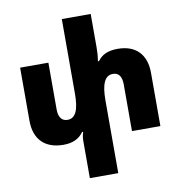

<svg xmlns="http://www.w3.org/2000/svg" viewBox="-103 -855 1118 1191"><g transform="rotate(-10 456.0 -259.0)"><path d="M675 -518C613 -518 575 -500 548 -463H541C546 -491 548 -521 548 -547V-760H366V-292C366 -190 345 -138 293 -138C256 -138 237 -166 237 -213V-508H59V-173C59 -57 124 10 242 10C299 10 341 -9 368 -48H375C369 -30 366 -11 366 7V242H545V-216C545 -318 567 -370 619 -370C656 -370 674 -342 674 -295V0H853V-336C853 -452 788 -518 675 -518Z"/></g></svg>

Font: Noto Sans Armenian SemiCondensed Black
Style: Regular
Weight: 900
Width: 4
Designer: Monotype Design Team
Foundry: Monotype Imaging Inc.
Version: Version 2.008